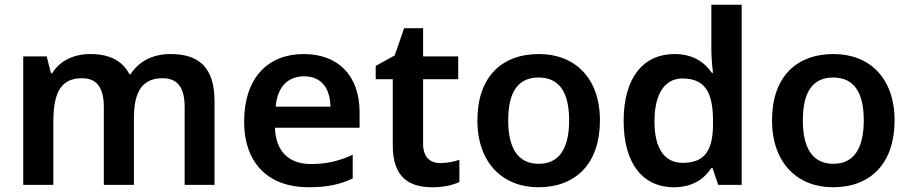

<svg xmlns="http://www.w3.org/2000/svg" viewBox="-20 -780 3844 810"><path d="M699 -552C629 -552 567 -524 531 -467H526C497 -523 443 -552 361 -552C290 -552 232 -523 200 -471H195L177 -542H78V0H205V-264C205 -384 233 -450 326 -450C388 -450 418 -411 418 -328V0H545V-282C545 -390 578 -450 666 -450C728 -450 759 -412 759 -328V0H885V-353C885 -493 822 -552 699 -552Z M1261 -552C1111 -552 1010 -452 1010 -267C1010 -82 1122 10 1281 10C1362 10 1414 -2 1468 -27V-127C1410 -101 1360 -88 1292 -88C1196 -88 1143 -144 1140 -241H1497V-306C1497 -461 1407 -552 1261 -552ZM1263 -458C1338 -458 1373 -405 1374 -330H1143C1150 -413 1194 -458 1263 -458Z M1837 -92C1794 -92 1765 -118 1765 -172V-446H1913V-542H1765V-661H1685L1645 -546L1565 -502V-446H1637V-166C1637 -28 1710 10 1804 10C1851 10 1890 1 1918 -12V-106C1896 -98 1866 -92 1837 -92Z M2511 -272C2511 -452 2404 -552 2254 -552C2093 -552 1994 -452 1994 -272C1994 -92 2102 10 2251 10C2411 10 2511 -92 2511 -272ZM2124 -272C2124 -387 2162 -453 2252 -453C2342 -453 2381 -387 2381 -272C2381 -158 2342 -89 2253 -89C2163 -89 2124 -158 2124 -272Z M2822 10C2903 10 2951 -26 2981 -71H2986L3010 0H3109V-760H2981V-571C2981 -541 2985 -494 2988 -473H2983C2952 -517 2905 -552 2825 -552C2697 -552 2611 -456 2611 -270C2611 -85 2696 10 2822 10ZM2860 -93C2783 -93 2741 -154 2741 -268C2741 -382 2783 -449 2859 -449C2958 -449 2988 -385 2988 -269V-253C2987 -146 2954 -93 2860 -93Z M3754 -272C3754 -452 3647 -552 3497 -552C3336 -552 3237 -452 3237 -272C3237 -92 3345 10 3494 10C3654 10 3754 -92 3754 -272ZM3367 -272C3367 -387 3405 -453 3495 -453C3585 -453 3624 -387 3624 -272C3624 -158 3585 -89 3496 -89C3406 -89 3367 -158 3367 -272Z"/></svg>

Font: Noto Sans Myanmar UI SemiBold
Style: Regular
Weight: 600
Designer: Monotype Design Team
Foundry: Monotype Imaging Inc.
Version: Version 2.103